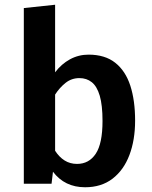

<svg xmlns="http://www.w3.org/2000/svg" viewBox="-20 -775 640 810"><path d="M212.5 -470Q239 -505 275.2 -524.8Q311.5 -544.5 353.5 -544.5Q423 -544.5 466.2 -510.2Q509.5 -476 529.8 -413.5Q550 -351 550 -266Q550 -184.5 526 -121Q502 -57.5 454.8 -21.2Q407.5 15 339 15Q253 15 203.5 -50.5L197.5 0H80.5V-741L212.5 -755ZM305 -83.5Q355.5 -83.5 384 -126.5Q412.5 -169.5 412.5 -264.5Q412.5 -331.5 400.8 -371.2Q389 -411 367.2 -428.2Q345.5 -445.5 315 -445.5Q282 -445.5 256.8 -425.5Q231.5 -405.5 212.5 -376V-139Q229.5 -112.5 252.5 -98Q275.5 -83.5 305 -83.5Z"/></svg>

Font: Fira Code Light SemiBold
Style: Regular
Weight: 600
Monospace: yes
Version: Version 5.002